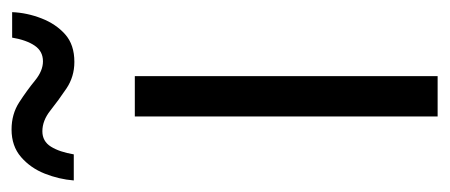

<svg xmlns="http://www.w3.org/2000/svg" viewBox="-250 -522 759 324"><g transform="rotate(-90 129.0 -359.5)"><path d="M95 0V-511H163V0ZM-13 -614Q-11 -639 -1.5 -663Q8 -687 26.5 -703Q45 -719 73 -719Q99 -719 119 -706Q139 -693 155.5 -679.5Q172 -666 188 -666Q205 -666 214.5 -680Q224 -694 228 -718H271Q270 -693 260.5 -668.5Q251 -644 233.5 -628.5Q216 -613 187 -613Q162 -613 142 -626.5Q122 -640 105 -653.5Q88 -667 70 -667Q53 -667 44 -652.5Q35 -638 31 -614Z"/></g></svg>

Font: Chivo Medium ExtraLight
Style: Regular
Weight: 250
Version: Version 2.002